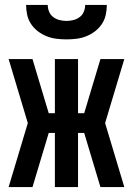

<svg xmlns="http://www.w3.org/2000/svg" viewBox="-20 -760 540 780"><path d="M485 0H388L322 -220H297V0H203V-220H178L112 0H15L93 -260L15 -520H112L178 -300H203V-520H297V-300H322L388 -520H485L407 -260ZM250 -600Q230 -600 209.5 -602.5Q189 -605 170 -612.5Q151 -620 134.5 -632.5Q118 -645 106.5 -662Q95 -679 90.5 -699.5Q86 -720 86 -740H174Q174 -726 179.5 -712.5Q185 -699 196.5 -690.5Q208 -682 222 -678.5Q236 -675 250 -675Q264 -675 278 -678.5Q292 -682 303.5 -690.5Q315 -699 320.5 -712.5Q326 -726 326 -740H414Q414 -720 409.5 -699.5Q405 -679 393.5 -662Q382 -645 365.5 -632.5Q349 -620 330 -612.5Q311 -605 290.5 -602.5Q270 -600 250 -600Z"/></svg>

Font: Iosevka SS04
Style: Bold
Weight: 700
Monospace: yes
Designer: Belleve Invis
Foundry: Belleve Invis
Version: Version 19.0.0; ttfautohint (v1.8.4)